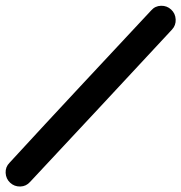

<svg xmlns="http://www.w3.org/2000/svg" viewBox="-41 -612 644 682"><path d="M567 -578Q582 -564 583 -543Q584 -522 570 -507Q444 -371 318 -236Q192 -101 66 34Q52 50 31 50.5Q10 51 -5 37Q-20 23 -21 2Q-22 -19 -7 -34Q118 -170 244 -305Q370 -440 496 -575Q510 -591 531 -591.5Q552 -592 567 -578Z"/></svg>

Font: FRB American Cursive Guidelines Arrows Ultra
Style: Bold Italic
Weight: 1000
Italic angle: -25°
Version: Version 2.0;Modular Font Editor K font №1